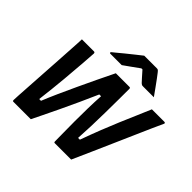

<svg xmlns="http://www.w3.org/2000/svg" viewBox="-213 -1199 1453 1453"><g transform="rotate(45 514.0 -472.5)"><path d="M135 -700H264Q275 -700 275 -687Q273 -656 267.5 -579.5Q262 -503 252 -393Q242 -283 226 -152H245Q268 -209 298.5 -277Q329 -345 363 -418Q397 -491 431.5 -563Q466 -635 498 -700H644Q654 -700 654 -689Q654 -641 653.5 -573.5Q653 -506 652 -431Q651 -356 648.5 -283.5Q646 -211 642 -152H661Q694 -243 723 -317Q752 -391 779 -454.5Q806 -518 832 -578Q858 -638 884 -700H1017Q1023 -700 1026 -696.5Q1029 -693 1026 -687Q1013 -660 988 -603.5Q963 -547 930 -472Q897 -397 860.5 -314Q824 -231 788 -149.5Q752 -68 721 1H544Q537 1 537 -11Q537 -46 536 -101.5Q535 -157 535 -224.5Q535 -292 536.5 -362.5Q538 -433 542 -498H523Q492 -427 458 -353Q424 -279 391.5 -210.5Q359 -142 332 -87Q305 -32 289 1H102Q94 1 94 -11Q94 -22 96.5 -63.5Q99 -105 103 -167Q107 -229 111.5 -303.5Q116 -378 121 -455Q126 -532 130 -603Q132 -629 133 -653.5Q134 -678 135 -700ZM556 -946H692Q699 -946 704 -943Q709 -940 719 -927Q727 -917 746 -891.5Q765 -866 787.5 -834.5Q810 -803 830 -775H716Q705 -775 701 -777Q697 -779 690 -785Q680 -796 662.5 -815Q645 -834 620 -863Q616 -863 609 -863Q571 -835 541 -814Q511 -793 486 -775H366Q356 -775 357 -782Q358 -786 362.5 -790Q367 -794 385 -808Q406 -826 437.5 -851.5Q469 -877 501 -902.5Q533 -928 556 -946Z"/></g></svg>

Font: Recursive Sn Lnr St
Style: Bold Italic
Weight: 700
Italic angle: -15°
Version: Version 1.079;hotconv 1.0.112;makeotfexe 2.5.65598; ttfautoh